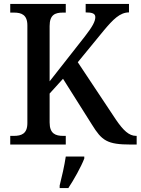

<svg xmlns="http://www.w3.org/2000/svg" viewBox="-20 -734 714 975"><path d="M32 0H314V-44H301C262 -44 232 -55 232 -112V-259L300 -334L447 -101C497 -20 524 0 644 0H674V-44H671C635 -44 606 -72 569 -126L375 -418L507 -579C554 -635 589 -671 635 -671V-714H415V-671C449 -671 464 -665 464 -647C464 -626 450 -599 411 -549L232 -321V-602C232 -659 260 -670 299 -670H314V-714H32V-670H51C89 -670 119 -659 119 -605V-109C119 -54 88 -44 50 -44H32ZM283 208V221H327C355 179 392 113 408 71V61H314C307 108 294 165 283 208Z"/></svg>

Font: Noto Serif Myanmar SemiCondensed Medium
Style: Regular
Weight: 500
Width: 4
Designer: Ben Mitchell and the Monotype Design Team
Foundry: Monotype Imaging Inc.
Version: Version 2.106